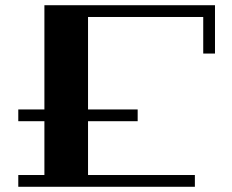

<svg xmlns="http://www.w3.org/2000/svg" viewBox="-20 -715 889 735"><path d="M803 -695V-510H758V-650H317V-296H507V-251H317V-45H726V0H50V-45H150V-251H50V-296H150V-695Z"/></svg>

Font: Geostar Fill
Style: Regular
Weight: 400
Designer: Joe Prince
Foundry: Joe Prince
Version: Version 1.002